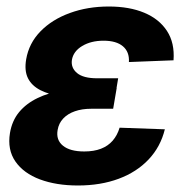

<svg xmlns="http://www.w3.org/2000/svg" viewBox="-20 -553 567 584"><path d="M216.8 11.2Q151.4 11.2 101.6 -7.3Q51.8 -25.9 26.9 -61.8Q2 -97.7 10.3 -148.4Q16.6 -186 38.3 -212.2Q60.1 -238.3 94 -254.6Q127.9 -271 170.7 -278.3Q213.4 -285.6 261.2 -285.6H335L324.2 -222.2H257.3Q229.5 -222.2 207.8 -214.6Q186 -207 172.4 -192.6Q158.7 -178.2 155.3 -157.7Q149.9 -127.4 171.4 -109.9Q192.9 -92.3 236.3 -92.3Q265.6 -92.3 287.1 -100.6Q308.6 -108.9 322.8 -125.2Q336.9 -141.6 343.8 -164.6L481.4 -159.7Q468.3 -106.4 432.1 -68.1Q396 -29.8 341.1 -9.3Q286.1 11.2 216.8 11.2ZM261.2 -252.9Q210 -252.9 169.7 -259Q129.4 -265.1 102.8 -278.8Q76.2 -292.5 64.9 -315.4Q53.7 -338.4 59.6 -372.6Q67.9 -421.4 103 -457.5Q138.2 -493.7 192.4 -513.4Q246.6 -533.2 311 -533.2Q373.5 -533.2 418.9 -514.2Q464.4 -495.1 488 -458.7Q511.7 -422.4 507.8 -369.6L372.1 -364.3Q374 -395 354 -412.1Q334 -429.2 294.9 -429.2Q256.8 -429.2 230 -413.1Q203.1 -397 198.7 -370.6Q195.3 -346.7 214.4 -330.8Q233.4 -314.9 275.4 -314.9H339.4L329.1 -252.9Z"/></svg>

Font: Inter 28pt
Style: Bold Italic
Weight: 700
Italic angle: -9.3988°
Designer: Rasmus Andersson
Foundry: rsms
Version: Version 4.001;git-66647c0bb